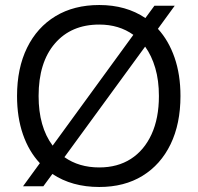

<svg xmlns="http://www.w3.org/2000/svg" viewBox="-20 -735 788 766"><path d="M72 8 139 -84Q95 -131 71.5 -199Q48 -267 48 -352Q48 -463 88 -544.5Q128 -626 201.5 -670.5Q275 -715 376 -715Q483 -715 560 -663L596 -712H677L610 -620Q653 -573 676.5 -505Q700 -437 700 -352Q700 -241 660.5 -159.5Q621 -78 548.5 -33.5Q476 11 376 11Q267 11 189 -41L153 8ZM376 -637Q264 -637 199 -561.5Q134 -486 134 -352Q134 -229 190 -154L512 -596Q455 -637 376 -637ZM614 -352Q614 -414 599.5 -463.5Q585 -513 559 -549L237 -108Q295 -67 376 -67Q449 -67 502 -101Q555 -135 584.5 -199Q614 -263 614 -352Z"/></svg>

Font: Prodigy Sans
Style: Regular
Weight: 400
Designer: Wei Huang
Foundry: Wei Huang
Version: Version 1.003; ttfautohint (v1.8.3)